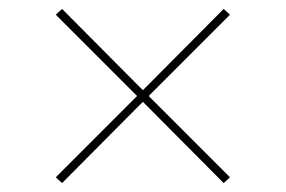

<svg xmlns="http://www.w3.org/2000/svg" viewBox="-20 -520 640 430"><path d="M481 -110 300 -292 119 -110 105 -123 287 -305 105 -487 119 -500 300 -318 481 -500 495 -487 313 -305 495 -123Z"/></svg>

Font: IBM Plex Sans Thin
Style: Regular
Weight: 100
Designer: Mike Abbink, Paul van der Laan, Pieter van Rosmalen
Foundry: Bold Monday
Version: Version 3.0